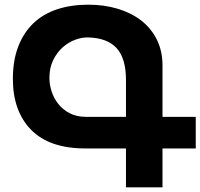

<svg xmlns="http://www.w3.org/2000/svg" viewBox="-20 -800 856 820"><path d="M816 -166H674V0H518V-166H345Q191 -166 113 -245.5Q35 -325 35 -463Q35 -542 58 -601.5Q81 -661 123 -701Q165 -741 224.5 -760.5Q284 -780 357 -780Q425 -780 483 -762.5Q541 -745 583.5 -712Q626 -679 650 -630.5Q674 -582 674 -520V-301H816ZM191 -467Q191 -439 200.5 -409.5Q210 -380 229 -356Q248 -332 277.5 -316.5Q307 -301 347 -301H518V-458Q518 -551 478 -594.5Q438 -638 357 -640Q331 -641 302 -630.5Q273 -620 248.5 -598.5Q224 -577 207.5 -544Q191 -511 191 -467Z"/></svg>

Font: Montserrat_am3
Style: Bold
Weight: 700
Designer: Julieta Ulanovsky
Foundry: Julieta Ulanovsky. Armenina letters added by Vahan Hovhannisyan
Version: Version 2.001